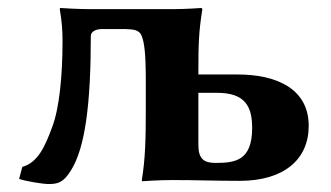

<svg xmlns="http://www.w3.org/2000/svg" viewBox="-20 -452 831 482"><path d="M336 -361C342 -345 346 -321 346 -250V-179C346 -105 345 -54 336 0L337 3C337 3 377 0 412 0C478 0 516 2 582 2C693 2 755 -52 755 -136C755 -230 673 -265 577 -265H478V-268C478 -343 479 -372 488 -429L486 -432C486 -432 446 -429 412 -429H207C173 -429 131 -432 131 -432L130 -429C135 -400 137 -377 137 -349C137 -262 129 -180 111 -133C93 -84 75 -44 36 -33L28 -3C40 2 86 10 102 10C124 10 139 7 158 -24C194 -81 208 -192 208 -362C208 -372 220 -379 235 -379H296C314 -378 330 -378 336 -361ZM613 -131C613 -49 571 -43 521 -43C492 -43 478 -53 478 -88V-219H525C596 -219 613 -184 613 -131Z"/></svg>

Font: Libertinus Sans
Style: Bold
Weight: 700
Designer: Philipp H. Poll, Khaled Hosny
Foundry: Caleb Maclennan
Version: Version 7.050;RELEASE